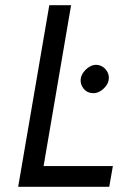

<svg xmlns="http://www.w3.org/2000/svg" viewBox="-20 -720 477 740"><path d="M254 -700 148 -80H415L401 0H50L170 -700ZM291 -416Q293 -430 302.5 -442.5Q312 -455 325.5 -463Q339 -471 353 -470Q367 -469 378 -461Q389 -453 395 -440.5Q401 -428 399 -414Q398 -401 388 -388Q378 -375 364.5 -367.5Q351 -360 337 -361Q315 -362 302 -378.5Q289 -395 291 -416Z"/></svg>

Font: Jost
Style: Italic
Weight: 400
Italic angle: -5°
Version: Version 3.710